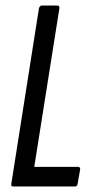

<svg xmlns="http://www.w3.org/2000/svg" viewBox="-20 -675 344 695"><path d="M28 0Q19 0 21 -10L121 -645Q124 -655 132 -655H187Q196 -655 195 -645L104 -71H261Q272 -71 270 -61L261 -10Q260 0 251 0Z"/></svg>

Font: Sofia Sans Extra Condensed Medium
Style: Italic
Weight: 500
Italic angle: -9°
Version: Version 4.100